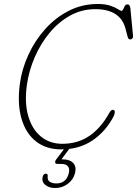

<svg xmlns="http://www.w3.org/2000/svg" viewBox="-20 -735 688 964"><path d="M552 -182Q557.5 -179 556.2 -169.8Q555 -160.5 550.5 -151Q511.5 -75.5 444.8 -30.2Q378 15 287.5 15Q211.5 15 160.5 -25.2Q109.5 -65.5 88 -139Q66.5 -212.5 79.5 -312.5Q89.5 -388.5 122.8 -460.5Q156 -532.5 207.8 -590Q259.5 -647.5 326.2 -681.2Q393 -715 471 -715Q509 -715 533.8 -706.5Q558.5 -698 571.8 -689.2Q585 -680.5 590 -680.5Q595 -680.5 598.5 -688.5Q602 -696.5 606.5 -704.8Q611 -713 620 -713Q632 -713 634.5 -694.5L648 -554Q649 -547.5 644.8 -542.2Q640.5 -537 634 -537Q624 -537 621 -550L610.5 -589.5Q585.5 -689 458 -689Q390.5 -689 332.5 -657Q274.5 -625 229.2 -570.5Q184 -516 154.5 -448Q125 -380 115 -308.5Q102.5 -219 121.8 -152.5Q141 -86 185.5 -49.5Q230 -13 292.5 -13Q369.5 -13 427.5 -51.8Q485.5 -90.5 529 -168.5Q539.5 -188.5 552 -182ZM318 -8.5H343.5L288.5 65Q290.5 65 294 65Q330 65 347.5 83.5Q365 102 356.5 135Q347.5 168 319.8 188.5Q292 209 256.5 209Q226 209 207 193Q188 177 194.5 152Q198.5 137 210 137Q221 137 219.5 149.5Q217 170 230.5 178Q244 186 262.5 186Q312 186 325 136Q331 114 321.8 101Q312.5 88 287.5 88H268.5Q258 88 257 80.5Q256 73 263 64.5Z"/></svg>

Font: Fraunces 72pt S100 Thin
Style: Italic
Weight: 100
Italic angle: -16°
Version: Version 1.000; ttfautohint (v1.8.3)